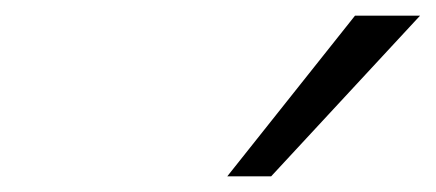

<svg xmlns="http://www.w3.org/2000/svg" viewBox="-20 -779 556 245"><path d="M270 -554 433 -759H516L326 -554Z"/></svg>

Font: Nunito Sans 10pt Expanded Light
Style: Italic
Weight: 300
Width: 7
Italic angle: -9°
Designer: Vernon Adams
Foundry: Vernon Adams
Version: Version 3.101;gftools[0.9.27]